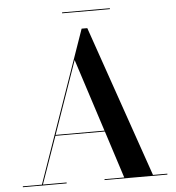

<svg xmlns="http://www.w3.org/2000/svg" viewBox="-57 -907 879 961"><g transform="rotate(-5 382.0 -427.0)"><path d="M290.5 -854.5V-850H530.5V-854.5ZM19 -4.5V0H239V-4.5H120L203.5 -242H452L528.5 -4.5H429.5V0H745V-4.5H673L409.5 -765H381L115 -4.5ZM332.5 -611.5 450.5 -246.5H205Z"/></g></svg>

Font: Bodoni* 36pt Medium
Style: Regular
Weight: 500
Version: Version 2.3